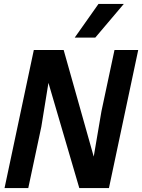

<svg xmlns="http://www.w3.org/2000/svg" viewBox="-20 -951 719 971"><path d="M3 0 151 -698H302L454 -159L493 -388L559 -698H679L531 0H381L225 -532L189 -310L123 0ZM358 -761 478 -931H606L462 -761Z"/></svg>

Font: Azeret Mono Thin Medium
Style: Italic
Weight: 500
Italic angle: -12°
Version: Version 1.002